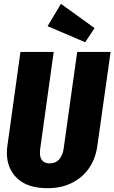

<svg xmlns="http://www.w3.org/2000/svg" viewBox="-20 -967 599 1005"><path d="M489 -200Q480 -138 447.5 -89Q415 -40 359 -11Q303 18 229 18Q124 18 70 -33.5Q16 -85 16 -167Q16 -187 19 -206L87 -695H261L190 -185Q189 -179 189 -166Q189 -141 201.5 -126.5Q214 -112 240 -112Q272 -112 290 -133Q308 -154 313 -188L384 -695H559ZM299 -947 475 -820 426 -746 229 -830Z"/></svg>

Font: Fira Sans Extra Condensed ExtraBold
Style: Italic
Weight: 800
Width: 3
Italic angle: -8°
Designer: Carrois Corporate & Edenspiekermann AG
Foundry: Carrois Corporate GbR & Edenspiekermann AG
Version: Version 4.203